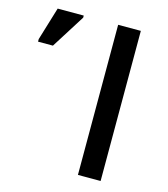

<svg xmlns="http://www.w3.org/2000/svg" viewBox="-107 -798 770 882"><g transform="rotate(15 277.5 -357.0)"><path d="M453.6 -713.9H345.7V0H453.6ZM81.1 -543.9 182.1 -704.1V-713.9H58.1L10.3 -556.2V-543.9Z"/></g></svg>

Font: Noto Reveo Sans
Style: Regular
Weight: 500
Designer: Monotype Design Team
Foundry: Monotype Imaging Inc.
Version: Version 2.007